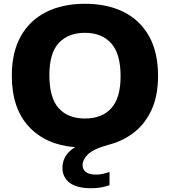

<svg xmlns="http://www.w3.org/2000/svg" viewBox="-20 -770 898 1015"><path d="M462 225Q384.5 225 347.2 195.5Q310 166 310 117Q310 86 325.2 58.2Q340.5 30.5 376.5 8Q222 -4 132.2 -101Q42.5 -198 42.5 -370Q42.5 -494 90 -578.5Q137.5 -663 224.2 -706.5Q311 -750 429 -750Q547.5 -750 634.2 -706.5Q721 -663 768.2 -578.2Q815.5 -493.5 815.5 -370Q815.5 -261.5 780.2 -187Q745 -112.5 686.2 -68Q627.5 -23.5 557 -5.5Q474 17 445.2 45.5Q416.5 74 416.5 103Q416.5 126 434 139.5Q451.5 153 489 153Q503.5 153 520.5 149.8Q537.5 146.5 559 139V209Q538 216.5 514.5 220.8Q491 225 462 225ZM429 -143.5Q519 -143.5 568.2 -197.8Q617.5 -252 617.5 -366.5Q617.5 -486.5 567.5 -541.5Q517.5 -596.5 429 -596.5Q341 -596.5 291 -543Q241 -489.5 241 -373.5Q241 -252.5 290.2 -198Q339.5 -143.5 429 -143.5Z"/></svg>

Font: Encode Sans Semi Expanded ExtraBold
Style: Regular
Weight: 800
Width: 6
Designer: Multiple Designers
Foundry: Impallari Type
Version: Version 3.000; ttfautohint (v1.8.3) -l 8 -r 50 -G 200 -x 14 